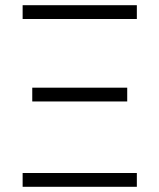

<svg xmlns="http://www.w3.org/2000/svg" viewBox="-20 -718 613 738"><path d="M67 -645V-698H506V-645ZM104 -328V-381H469V-328ZM67 0V-53H506V0Z"/></svg>

Font: IBM Plex Sans Light
Style: Regular
Weight: 300
Designer: Mike Abbink, Paul van der Laan, Pieter van Rosmalen
Foundry: Bold Monday
Version: Version 3.0